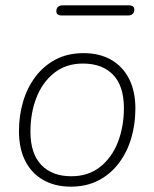

<svg xmlns="http://www.w3.org/2000/svg" viewBox="-20 -691 578 719"><path d="M245 8Q186 8 142 -17Q98 -42 74.5 -88.5Q51 -135 51 -200Q51 -258 66.5 -310.5Q82 -363 113 -404Q144 -445 189 -468.5Q234 -492 293 -492Q353 -492 396.5 -467Q440 -442 463.5 -395.5Q487 -349 487 -284Q487 -226 471.5 -173.5Q456 -121 425 -80Q394 -39 349 -15.5Q304 8 245 8ZM247 -31Q311 -31 355 -66Q399 -101 421.5 -159Q444 -217 444 -286Q444 -369 403.5 -411Q363 -453 291 -453Q227 -453 183 -418Q139 -383 116.5 -325.5Q94 -268 94 -198Q94 -116 134.5 -73.5Q175 -31 247 -31ZM460 -633H212Q191 -633 191 -649Q191 -660 197.5 -665.5Q204 -671 214 -671H462Q483 -671 483 -655Q483 -645 477 -639Q471 -633 460 -633Z"/></svg>

Font: Nunito Variable Extra Light
Style: Italic
Weight: 200
Italic angle: -9°
Designer: Vernon Adams
Foundry: Vernon Adams
Version: Version 3.602